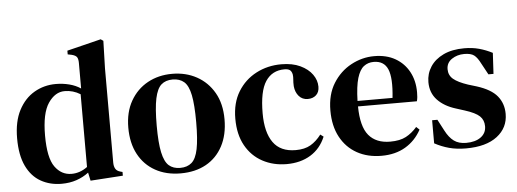

<svg xmlns="http://www.w3.org/2000/svg" viewBox="-48 -833 2636 978"><g transform="rotate(-5 1270.0 -344.0)"><path d="M231 14Q172 14 125 -12.5Q78 -39 51.5 -94.5Q25 -150 25 -236Q25 -322 55 -379.5Q85 -437 135 -466Q185 -495 245 -495Q281 -495 314 -486.5Q347 -478 372 -461V-591Q372 -612 365.5 -621.5Q359 -631 339 -636L319 -640V-659L493 -702L506 -693L502 -552V-71Q502 -52 509 -39.5Q516 -27 534 -22L545 -19V0L379 11L370 -31Q343 -10 308 2Q273 14 231 14ZM286 -32Q329 -32 367 -60V-432Q330 -455 287 -455Q238 -455 203 -403.5Q168 -352 168 -238Q168 -124 201 -78Q234 -32 286 -32Z M840 14Q766 14 710.5 -17Q655 -48 624.5 -105Q594 -162 594 -241Q594 -320 626.5 -377Q659 -434 714.5 -464.5Q770 -495 840 -495Q910 -495 965.5 -464.5Q1021 -434 1053.5 -377.5Q1086 -321 1086 -241Q1086 -162 1055.5 -104.5Q1025 -47 970 -16.5Q915 14 840 14ZM840 -14Q876 -14 898.5 -33.5Q921 -53 931 -102Q941 -151 941 -239Q941 -328 931 -377.5Q921 -427 898.5 -446.5Q876 -466 840 -466Q804 -466 782 -446.5Q760 -427 749.5 -377.5Q739 -328 739 -239Q739 -151 749.5 -102Q760 -53 782 -33.5Q804 -14 840 -14Z M1382 14Q1314 14 1259 -15.5Q1204 -45 1172.5 -101.5Q1141 -158 1141 -239Q1141 -320 1176 -377Q1211 -434 1269.5 -464.5Q1328 -495 1398 -495Q1455 -495 1495 -476Q1535 -457 1556 -427.5Q1577 -398 1577 -365Q1577 -337 1560.5 -322Q1544 -307 1518 -307Q1490 -307 1472.5 -327Q1455 -347 1452 -378Q1451 -398 1452.5 -412Q1454 -426 1452 -439Q1448 -456 1438.5 -462Q1429 -468 1412 -468Q1349 -468 1315.5 -417.5Q1282 -367 1282 -254Q1282 -157 1319 -105Q1356 -53 1434 -53Q1480 -53 1510 -70.5Q1540 -88 1565 -121L1581 -109Q1556 -49 1504.5 -17.5Q1453 14 1382 14Z M1873 -495Q1936 -495 1981 -469Q2026 -443 2050.5 -397.5Q2075 -352 2075 -293Q2075 -280 2074 -268.5Q2073 -257 2070 -247H1769Q1770 -144 1807.5 -99Q1845 -54 1917 -54Q1967 -54 1998 -70.5Q2029 -87 2055 -117L2071 -102Q2041 -47 1989.5 -16.5Q1938 14 1867 14Q1796 14 1742 -16Q1688 -46 1657.5 -102.5Q1627 -159 1627 -238Q1627 -320 1662.5 -377Q1698 -434 1754.5 -464.5Q1811 -495 1873 -495ZM1868 -466Q1839 -466 1817.5 -449.5Q1796 -433 1783.5 -391.5Q1771 -350 1769 -275H1948Q1959 -376 1940 -421Q1921 -466 1868 -466Z M2299 14Q2251 14 2212.5 3.5Q2174 -7 2139 -26V-144H2166L2196 -87Q2215 -50 2239.5 -32Q2264 -14 2302 -14Q2349 -14 2377 -34.5Q2405 -55 2405 -90Q2405 -122 2384 -142Q2363 -162 2309 -179L2265 -193Q2206 -211 2171.5 -247.5Q2137 -284 2137 -339Q2137 -382 2160 -417.5Q2183 -453 2227 -474Q2271 -495 2334 -495Q2375 -495 2409.5 -485.5Q2444 -476 2477 -459L2471 -352H2445L2414 -409Q2398 -441 2381.5 -453.5Q2365 -466 2331 -466Q2295 -466 2267.5 -447.5Q2240 -429 2240 -396Q2240 -365 2263 -345.5Q2286 -326 2337 -309L2380 -296Q2453 -273 2484 -235Q2515 -197 2515 -144Q2515 -73 2458.5 -29.5Q2402 14 2299 14Z"/></g></svg>

Font: DeepMind Serif Text
Style: Regular
Weight: 400
Designer: Frank Grießhammer / Modifications: Colophon Foundry
Foundry: Colophon Foundry
Version: Version 5.003; ttfautohint (v1.8.2)